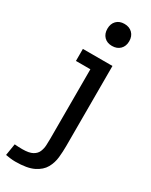

<svg xmlns="http://www.w3.org/2000/svg" viewBox="-271 -693 759 967"><g transform="rotate(30 108.5 -210.0)"><path d="M195 32Q195 64 191.5 98Q188 132 171.5 161.5Q155 191 117.5 209.5Q80 228 11 228Q-2 228 -18.5 226Q-35 224 -45 222L-34 154Q-24 155 -12 155.5Q0 156 11 156Q50 156 70 145Q90 134 97.5 116Q105 98 106 78Q107 58 107 40V-364H23V-434H195ZM142 -648Q171 -648 188.5 -630.5Q206 -613 206 -584Q206 -555 188.5 -537.5Q171 -520 142 -520Q113 -520 96 -537.5Q79 -555 79 -584Q79 -613 96 -630.5Q113 -648 142 -648Z"/></g></svg>

Font: Podkova Medium
Style: Regular
Weight: 500
Designer: Ilya Yudin
Foundry: Cyreal (www.cyreal.org)
Version: Version 2.103